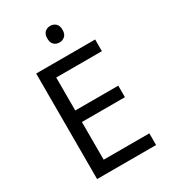

<svg xmlns="http://www.w3.org/2000/svg" viewBox="-219 -1020 994 1125"><g transform="rotate(-30 278.0 -457.5)"><path d="M496 0H97V-714H496V-635H187V-412H478V-334H187V-79H496ZM308 -915Q328 -915 343.5 -901.5Q359 -888 359 -859Q359 -830 343.5 -816.5Q328 -803 308 -803Q286 -803 271 -816.5Q256 -830 256 -859Q256 -888 271 -901.5Q286 -915 308 -915Z"/></g></svg>

Font: Noto Sans
Style: Regular
Weight: 400
Designer: Monotype Design Team
Foundry: Monotype Imaging Inc.
Version: Version 1.902